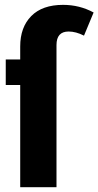

<svg xmlns="http://www.w3.org/2000/svg" viewBox="-20 -778 409 798"><path d="M242.2 -757.8Q310.5 -757.8 369.1 -726.1L329.1 -629.9Q295.4 -647 265.1 -647Q214.8 -647 214.8 -590.8V0H64V-424.8H3.9V-530.8H64V-585Q64 -664.6 109.9 -711.2Q155.8 -757.8 242.2 -757.8Z"/></svg>

Font: Fira Sans Compressed
Style: Bold
Weight: 700
Width: 1
Designer: Carrois Corporate & Edenspiekermann AG
Foundry: Carrois Corporate GbR & Edenspiekermann AG
Version: Version 4.203;PS 004.203;hotconv 1.0.88;makeotf.lib2.5.64775